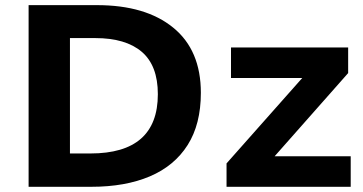

<svg xmlns="http://www.w3.org/2000/svg" viewBox="-20 -717 1395 737"><path d="M751 -360.8Q751 -240.2 700.2 -160.2Q649.4 -80.1 555.2 -40Q460.9 0 331.1 0H89.8V-697.3H352.1Q539.1 -697.3 645 -610.8Q751 -524.4 751 -360.8ZM585.9 -355.5Q585.9 -465.3 524.2 -518.1Q462.4 -570.8 345.7 -570.8H248.5V-127.9H327.1Q585.9 -127.9 585.9 -355.5ZM1326.2 -117.2V0H849.6V-89.8L1140.1 -417.5H866.7V-534.7H1316.4V-436.5L1034.2 -117.2Z"/></svg>

Font: Lunasima
Style: Bold
Weight: 700
Designer: The DocRepair Project, Monotype Design Team
Foundry: Google
Version: Version 2.009